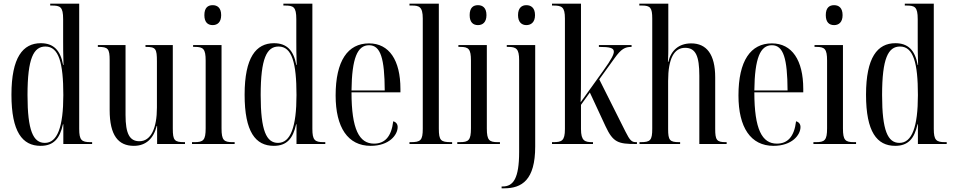

<svg xmlns="http://www.w3.org/2000/svg" viewBox="-20 -780 5162 1040"><path d="M200 10C270 10 304 -29 321 -107H323V0H479V-10H470C422 -10 409 -21 409 -82V-760H252V-750H259C306 -750 322 -744 322 -676V-563C322 -526 322 -489 324 -428H322C307 -509 269 -546 201 -546C104 -546 42 -469 42 -267C42 -66 101 10 200 10ZM223 -6C160 -6 129 -72 129 -265C129 -464 162 -528 226 -528C299 -528 323 -438 323 -265C323 -93 291 -6 223 -6Z M705 10C771 10 812 -30 829 -98H831V0H982V-10H979C925 -10 916 -19 916 -84V-536H768V-526H770C824 -526 830 -516 830 -447V-197C830 -86 798 -15 735 -15C682 -15 660 -56 660 -157V-536H510V-526H513C565 -526 574 -516 574 -454V-184C574 -46 621 10 705 10Z M1132 -644C1157 -644 1178 -659 1178 -698C1178 -738 1157 -752 1132 -752C1106 -752 1087 -738 1087 -698C1087 -659 1106 -644 1132 -644ZM1020 0H1251V-10H1240C1193 -10 1180 -20 1180 -84V-536H1026V-526H1036C1081 -526 1094 -515 1094 -452V-85C1094 -20 1081 -10 1033 -10H1020Z M1463 10C1533 10 1567 -29 1584 -107H1586V0H1742V-10H1733C1685 -10 1672 -21 1672 -82V-760H1515V-750H1522C1569 -750 1585 -744 1585 -676V-563C1585 -526 1585 -489 1587 -428H1585C1570 -509 1532 -546 1464 -546C1367 -546 1305 -469 1305 -267C1305 -66 1364 10 1463 10ZM1486 -6C1423 -6 1392 -72 1392 -265C1392 -464 1425 -528 1489 -528C1562 -528 1586 -438 1586 -265C1586 -93 1554 -6 1486 -6Z M1988 10C2088 10 2134 -49 2134 -92C2134 -108 2125 -119 2110 -123C2100 -39 2064 -2 2006 -2C1926 -2 1884 -79 1884 -280H2149V-298C2149 -454 2088 -545 1979 -545C1864 -545 1798 -451 1798 -263C1798 -90 1864 10 1988 10ZM2064 -290H1884C1886 -465 1916 -535 1979 -535C2042 -535 2063 -463 2064 -290Z M2198 0H2429V-10H2423C2368 -10 2357 -19 2357 -83V-760H2198V-750H2210C2249 -750 2270 -745 2270 -680V-83C2270 -19 2258 -10 2204 -10H2198Z M2569 -644C2594 -644 2615 -659 2615 -698C2615 -738 2594 -752 2569 -752C2543 -752 2524 -738 2524 -698C2524 -659 2543 -644 2569 -644ZM2457 0H2688V-10H2677C2630 -10 2617 -20 2617 -84V-536H2463V-526H2473C2518 -526 2531 -515 2531 -452V-85C2531 -20 2518 -10 2470 -10H2457Z M2831 -644C2856 -644 2878 -659 2878 -698C2878 -738 2856 -752 2831 -752C2807 -752 2786 -738 2786 -698C2786 -659 2807 -644 2831 -644ZM2697 240H2711C2807 240 2879 195 2879 14V-536H2725V-526H2733C2776 -526 2792 -516 2792 -454V43C2792 187 2760 230 2703 230H2697Z M2970 0H3192V-10H3188C3148 -10 3127 -17 3127 -81V-212L3175 -279L3260 -96C3301 -8 3329 0 3425 0H3430V-10H3425C3402 -10 3392 -19 3368 -67L3226 -350L3309 -465C3345 -515 3365 -526 3401 -526V-536H3224V-526C3285 -526 3305 -520 3305 -500C3305 -486 3294 -461 3247 -396L3125 -226C3127 -264 3127 -319 3127 -354V-760H2970V-750H2976C3023 -750 3040 -743 3040 -680V-81C3040 -17 3023 -10 2976 -10H2970Z M3444 0H3664V-10H3659C3608 -10 3599 -20 3599 -81V-341C3599 -464 3632 -521 3691 -521C3749 -521 3768 -475 3768 -370V0H3916V-10H3910C3862 -10 3854 -22 3854 -82V-361C3854 -486 3807 -545 3724 -545C3657 -545 3615 -507 3600 -445H3598C3600 -485 3600 -497 3600 -516V-760H3443V-750H3457C3503 -750 3513 -738 3513 -679V-83C3513 -20 3503 -10 3450 -10H3444Z M4170 10C4270 10 4316 -49 4316 -92C4316 -108 4307 -119 4292 -123C4282 -39 4246 -2 4188 -2C4108 -2 4066 -79 4066 -280H4331V-298C4331 -454 4270 -545 4161 -545C4046 -545 3980 -451 3980 -263C3980 -90 4046 10 4170 10ZM4246 -290H4066C4068 -465 4098 -535 4161 -535C4224 -535 4245 -463 4246 -290Z M4498 -644C4523 -644 4544 -659 4544 -698C4544 -738 4523 -752 4498 -752C4472 -752 4453 -738 4453 -698C4453 -659 4472 -644 4498 -644ZM4386 0H4617V-10H4606C4559 -10 4546 -20 4546 -84V-536H4392V-526H4402C4447 -526 4460 -515 4460 -452V-85C4460 -20 4447 -10 4399 -10H4386Z M4829 10C4899 10 4933 -29 4950 -107H4952V0H5108V-10H5099C5051 -10 5038 -21 5038 -82V-760H4881V-750H4888C4935 -750 4951 -744 4951 -676V-563C4951 -526 4951 -489 4953 -428H4951C4936 -509 4898 -546 4830 -546C4733 -546 4671 -469 4671 -267C4671 -66 4730 10 4829 10ZM4852 -6C4789 -6 4758 -72 4758 -265C4758 -464 4791 -528 4855 -528C4928 -528 4952 -438 4952 -265C4952 -93 4920 -6 4852 -6Z"/></svg>

Font: Noto Serif Display ExtraCondensed
Style: Regular
Weight: 400
Width: 2
Designer: Monotype Design Team
Foundry: Monotype Imaging Inc.
Version: Version 2.009